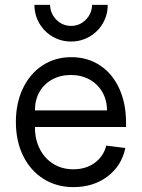

<svg xmlns="http://www.w3.org/2000/svg" viewBox="-20 -750 581 786"><path d="M45 -251Q45 -328 74 -388.5Q103 -449 154.5 -482.5Q206 -516 272 -516Q338 -516 389 -482.5Q440 -449 468 -388Q496 -327 496 -248V-230H123Q123 -179 143 -140Q163 -101 198.5 -79Q234 -57 280 -57Q332 -57 368 -83.5Q404 -110 415 -154L493 -144Q478 -71 420 -27.5Q362 16 281 16Q212 16 158.5 -17.5Q105 -51 75 -111.5Q45 -172 45 -251ZM270 -443Q227 -443 193.5 -424.5Q160 -406 141.5 -373.5Q123 -341 123 -298H418Q418 -340 399 -373Q380 -406 346.5 -424.5Q313 -443 270 -443ZM121 -730H185Q186 -694 211 -669Q236 -644 271 -644Q306 -644 331 -669Q356 -694 357 -730H421Q421 -689 401 -654.5Q381 -620 346.5 -600Q312 -580 271 -580Q230 -580 195.5 -600Q161 -620 141 -654.5Q121 -689 121 -730Z"/></svg>

Font: Uncut Sans Variable
Style: Regular
Weight: 400
Designer: Kasper Nordkvist
Foundry: UNCUT.wtf
Version: Version 1.304;Glyphs 3.2 (3246)